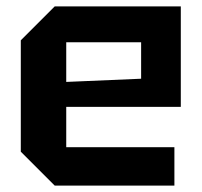

<svg xmlns="http://www.w3.org/2000/svg" viewBox="-20 -580 630 600"><path d="M45 -106V-454L151 -560H545V-246H187V-120H525V0H151ZM187 -324 421 -334V-448H187Z"/></svg>

Font: Tektur SemiBold
Style: Regular
Weight: 600
Designer: Adam Jagosz
Foundry: Adam Jagosz
Version: Version 1.005;gftools[0.9.30]